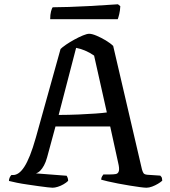

<svg xmlns="http://www.w3.org/2000/svg" viewBox="-20 -878 796 898"><path d="M226 0Q221 0 203.1 -1.9Q185.3 -3.8 160.2 -7.4Q135.1 -11.1 108.7 -14.9Q82.2 -18.6 59 -23.3Q35.9 -28 21.8 -31.7Q21.8 -40.3 25.5 -48Q29.3 -55.8 33.3 -59.4H41.6Q54.2 -59.4 67.2 -68.3Q80.3 -77.3 93.5 -97.4Q106.7 -117.6 120.2 -151.2Q133.6 -184.7 147.8 -235L263.2 -648.8Q271.7 -657.5 289.2 -669.4Q306.7 -681.2 327.7 -692.8Q348.7 -704.4 367.7 -712.2Q386.8 -720 396.9 -720Q410.4 -720 431.4 -711.1Q452.5 -702.2 474.4 -689.2Q496.3 -676.1 509.4 -663L643.9 -85.8Q646.9 -75.1 651 -68.5Q655 -61.8 669.8 -60.6L729.6 -56.6Q732.4 -53 735.1 -50.3Q737.9 -47.5 738.9 -32.9Q731.4 -26.1 718.7 -18.4Q706 -10.8 691.6 -5.4Q677.2 0 664.9 0Q656.1 0 634.7 -2.8Q613.3 -5.5 586 -10.1Q558.6 -14.6 531.9 -19.7Q505.2 -24.7 483.9 -29.8Q462.6 -34.8 453.3 -37.6Q453.3 -46.5 457.7 -53.5Q462.1 -60.5 463.6 -62.1H495.1Q511.5 -62.1 522 -64.1Q532.4 -66.1 535.8 -77.8Q539.3 -89.5 532.5 -117.3L495.4 -286.5H239.5L200 -141Q194.2 -119.8 185.7 -104.2Q177.2 -88.6 168 -79.5Q158.9 -70.4 148 -67.1L291.9 -56Q293.1 -53.5 295.9 -47.5Q298.7 -41.4 298.7 -32.1Q290.5 -23.9 277.2 -16.2Q264 -8.5 250.2 -4.3Q236.3 0 226 0ZM254.4 -340.4Q302.7 -340.6 347.2 -342.5Q391.7 -344.4 426.5 -346.9Q461.4 -349.4 479.7 -352.1L420.1 -618Q398.4 -633 377.2 -641.7Q356 -650.5 336 -654.2ZM214.7 -788.1Q214.7 -809.7 218.7 -824.9Q222.7 -840 226.7 -844Q258.2 -844 302.7 -845.5Q347.2 -847 393.3 -849.5Q439.5 -852 476.7 -854.5Q513.9 -857 531.7 -858L542.7 -849Q541.7 -828.4 537.7 -812Q533.7 -795.6 530.7 -788.1Z"/></svg>

Font: Texturina Medium
Style: Regular
Weight: 500
Designer: Guillermo Torres Carreño
Foundry: Omnibus-Type
Version: Version 1.003